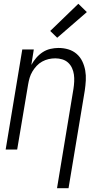

<svg xmlns="http://www.w3.org/2000/svg" viewBox="-20 -792 540 1017"><path d="M282 205 369 -321Q372 -340 373 -359.5Q374 -379 371.5 -397Q369 -415 361.5 -431.5Q354 -448 341 -460Q328 -472 310 -477.5Q292 -483 273 -483Q255 -483 237.5 -479Q220 -475 203.5 -466Q187 -457 174 -443Q161 -429 151.5 -413Q142 -397 137 -380Q132 -363 129 -345L71 0H10L98 -530H159L146 -448Q157 -468 172 -485.5Q187 -503 206 -515.5Q225 -528 247 -533Q269 -538 290 -538Q317 -538 342 -530.5Q367 -523 386 -506.5Q405 -490 416 -467Q427 -444 431.5 -418.5Q436 -393 434.5 -366Q433 -339 429 -312L343 205ZM283 -592 246 -628 395 -772 440 -728Z"/></svg>

Font: Iosevka Curly Light Oblique
Style: Regular
Weight: 300
Italic angle: -9°
Monospace: yes
Designer: Belleve Invis
Foundry: Belleve Invis
Version: Version 11.1.0; ttfautohint (v1.8.3)